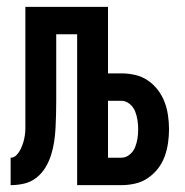

<svg xmlns="http://www.w3.org/2000/svg" viewBox="-20 -540 540 560"><path d="M11 0V-80Q21 -80 28.5 -88Q36 -96 40.5 -105.5Q45 -115 48 -125Q51 -135 52.5 -145.5Q54 -156 54 -166.5Q54 -177 54 -188V-520H295V-326H334Q354 -326 374 -321.5Q394 -317 411 -305.5Q428 -294 440.5 -277.5Q453 -261 460 -242.5Q467 -224 470 -203.5Q473 -183 473 -163Q473 -143 470 -122.5Q467 -102 460 -83Q453 -64 440.5 -48Q428 -32 411 -20.5Q394 -9 374 -4.5Q354 0 334 0H205V-440H144V-247Q144 -227 143.5 -207Q143 -187 142 -167Q141 -147 138 -127Q135 -107 129 -88Q123 -69 112.5 -51.5Q102 -34 86 -21.5Q70 -9 50.5 -4.5Q31 0 11 0ZM334 -80Q347 -80 358 -89Q369 -98 374 -110.5Q379 -123 381 -136Q383 -149 383 -163Q383 -176 381 -189.5Q379 -203 374 -215.5Q369 -228 358 -237Q347 -246 334 -246H295V-80Z"/></svg>

Font: Iosevka SS18 Medium
Style: Regular
Weight: 500
Monospace: yes
Designer: Belleve Invis
Foundry: Belleve Invis
Version: Version 25.1.1; ttfautohint (v1.8.4)